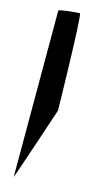

<svg xmlns="http://www.w3.org/2000/svg" viewBox="-122 -806 446 855"><g transform="rotate(15 101.0 -379.0)"><path d="M38 11C38 18 152 -325 152 -325C152 -332 144 -769 134 -769C123 -769 38 -762 38 -755Z"/></g></svg>

Font: Ampere
Style: Cnd
Weight: 400
Version: Version 1